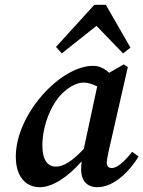

<svg xmlns="http://www.w3.org/2000/svg" viewBox="-20 -768 599 802"><path d="M157 -161C157 -241 192 -330 239 -377C270 -407 302 -423 329 -423C349 -423 368 -416 386 -407L330 -146C281 -94 245 -72 214 -72C179 -72 157 -99 157 -161ZM386 14C457 14 521 -53 559 -114L532 -134C499 -92 469 -66 447 -66C435 -66 426 -73 426 -87C426 -98 429 -116 434 -137L514 -488L497 -499L436 -464C416 -482 395 -493 369 -493C231 -493 46 -290 46 -114C46 -22 95 14 146 14C200 14 265 -30 321 -94C320 -83 319 -72 319 -60C319 -10 347 14 386 14ZM494 -545 525 -569 422 -748H374L214 -572L238 -545L383 -660Z"/></svg>

Font: Source Serif Pro Semibold
Style: Italic
Weight: 600
Italic angle: -12°
Designer: Frank Grießhammer
Foundry: Adobe Systems Incorporated
Version: Version 3.001;hotconv 1.0.111;makeotfexe 2.5.65597